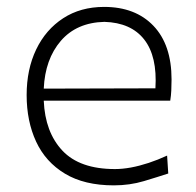

<svg xmlns="http://www.w3.org/2000/svg" viewBox="-20 -540 582 570"><path d="M317.9 10.3Q365.2 10.3 407.5 -2.4Q449.7 -15.1 479.5 -24.9L476.1 -78.1Q448.7 -65.4 421.4 -56.4Q394 -47.4 368.7 -42.7Q343.3 -38.1 321.3 -38.1Q216.8 -38.1 165.3 -92.8Q113.8 -147.5 109.9 -241.2H485.4Q487.8 -255.9 488.5 -271Q489.3 -286.1 489.3 -304.2Q489.3 -407.2 435.5 -463.4Q381.8 -519.5 289.1 -519.5Q219.2 -519.5 167.5 -485.8Q115.7 -452.1 87.4 -393.1Q59.1 -334 59.1 -257.8Q59.1 -180.2 87.2 -119.6Q115.2 -59.1 172.9 -24.4Q230.5 10.3 317.9 10.3ZM441.4 -277.8 109.9 -276.9Q113.8 -364.3 160.6 -418.7Q207.5 -473.1 290 -475.1Q369.1 -472.7 408.2 -422.6Q447.3 -372.6 441.4 -277.8Z"/></svg>

Font: Pinar FD VF
Style: Regular
Weight: 300
Designer: Amin Abedi
Version: Version 2.000